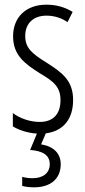

<svg xmlns="http://www.w3.org/2000/svg" viewBox="-20 -562 366 822"><path d="M240 141C240 96 211 65 156 56L176 9C252 -1 293 -53 293 -134C293 -218 245 -252 179 -294C116 -333 88 -357 88 -408C88 -463 124 -495 179 -495C212 -495 244 -485 269 -467L291 -511C259 -531 221 -542 179 -542C88 -542 36 -485 36 -407C36 -327 84 -290 151 -248C211 -213 239 -189 239 -133C239 -74 208 -40 150 -40C107 -40 64 -56 35 -78V-21C59 -6 95 7 138 10L109 80C160 84 193 100 193 141C193 179 164 201 119 201C105 201 88 199 75 195V234C89 238 108 240 126 240C197 240 240 203 240 141Z"/></svg>

Font: Noto Sans Georgian ExtraCondensed Light
Style: Regular
Weight: 300
Width: 2
Designer: Monotype Design Team, Akaki Razmadze
Foundry: Google LLC
Version: Version 2.005